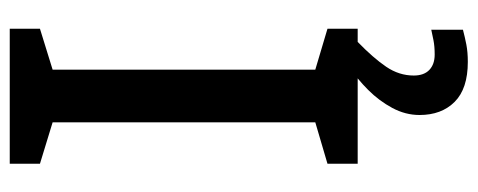

<svg xmlns="http://www.w3.org/2000/svg" viewBox="-313 -441 980 394"><g transform="rotate(-90 177.0 -244.0)"><path d="M315 0H38V-62L123 -87V-626L38 -652V-714H315V-652L231 -626V-87L315 -62ZM219 115Q219 136 230.5 147Q242 158 262 158Q279 158 291.5 155.5Q304 153 313 151V216Q298 220 282.5 223Q267 226 247 226Q192 226 165 199Q138 172 138 127Q138 98 152.5 71Q167 44 189.5 21.5Q212 -1 235 -16L288 0Q255 32 237 58.5Q219 85 219 115Z"/></g></svg>

Font: Noto Sans Sinhala Medium
Style: Regular
Weight: 500
Designer: Jelle Bosma - Monotype Design Team
Foundry: Monotype Imaging Inc.
Version: Version 2.006; ttfautohint (v1.8.4.7-5d5b)